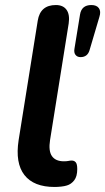

<svg xmlns="http://www.w3.org/2000/svg" viewBox="-20 -733 418 763"><path d="M197 10Q114 10 77 -37.5Q40 -85 54 -176L130 -651Q135 -682 153 -697.5Q171 -713 202 -713Q231 -713 244.5 -694Q258 -675 253 -640L179 -177Q172 -133 186.5 -112.5Q201 -92 234 -92Q245 -92 252 -93.5Q259 -95 265 -95Q275 -95 281 -88Q287 -81 287 -61Q287 -32 275 -16.5Q263 -1 246 4Q237 7 223 8.5Q209 10 197 10ZM300 -506Q287 -506 280 -515Q273 -524 276 -540L298 -675Q304 -713 343 -713Q364 -713 373 -700.5Q382 -688 375 -666L336 -534Q328 -506 300 -506Z"/></svg>

Font: Nunito ExtraLight
Style: Bold Italic
Weight: 700
Italic angle: -9°
Version: Version 3.602